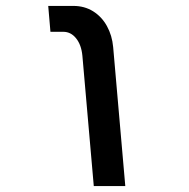

<svg xmlns="http://www.w3.org/2000/svg" viewBox="-20 -629 640 649"><path d="M194 -521.5H150.5L143 -609H228Q265.5 -609 294.8 -590.8Q324 -572.5 341.5 -540.8Q359 -509 362.5 -470L403.5 0H297L258.5 -440.5Q255 -477.5 237.2 -499.5Q219.5 -521.5 194 -521.5Z"/></svg>

Font: JuliaMono Medium
Style: Italic
Weight: 500
Italic angle: -9°
Monospace: yes
Designer: cormullion
Foundry: corm
Version: Version 0.054; ttfautohint (v1.8.4)